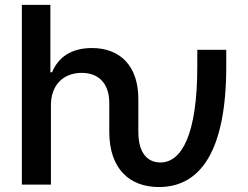

<svg xmlns="http://www.w3.org/2000/svg" viewBox="-20 -747 1004 777"><path d="M68.5 0H186.1V-321.7C186.1 -404.5 237.9 -452.1 310.4 -452.1C380.7 -452.1 422.2 -407.7 422.2 -330.6V-214.1C422.2 -65 502.8 9.9 623.2 9.9C794 9.9 895.6 -141 895.6 -478.3V-545.5H778.4V-478.3C778.4 -203.1 715.6 -89.5 628.9 -89.5C589.1 -89.5 539.8 -113.3 539.8 -214.1V-346.9C539.8 -481.2 465.2 -552.6 352.3 -552.6C268.1 -552.6 215.9 -515.3 190.7 -454.5H183.9V-727.3H68.5Z"/></svg>

Font: Magic Ui Pro Semi Bold
Style: Regular
Weight: 600
Designer: Stefan Endress, Andreas Faust
Version: Version 1.000;FEAKit 1.0